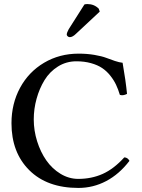

<svg xmlns="http://www.w3.org/2000/svg" viewBox="-20 -925 706 955"><path d="M370.1 9.8Q214.4 9.8 125.7 -78.4Q37.1 -166.5 37.1 -312Q37.1 -409.2 79.8 -488.3Q122.6 -567.4 199.2 -612.8Q275.9 -658.2 371.1 -658.2Q413.1 -658.2 450 -651.9Q486.8 -645.5 507.8 -637.5Q528.8 -629.4 551.5 -621.8Q574.2 -614.3 589.8 -612.8Q605.5 -523.4 611.8 -458Q592.3 -447.8 576.2 -453.1Q567.9 -481 557.1 -503.7Q546.4 -526.4 528.6 -548.8Q510.7 -571.3 488.3 -586.4Q465.8 -601.6 432.9 -610.8Q399.9 -620.1 359.9 -620.1Q309.6 -620.1 268.3 -594.2Q227.1 -568.4 201.4 -526.4Q175.8 -484.4 161.9 -433.8Q147.9 -383.3 147.9 -331.1Q147.9 -275.4 164.8 -221.9Q181.6 -168.5 210.4 -127.2Q239.3 -85.9 281 -60.5Q322.8 -35.2 369.1 -35.2Q435.5 -35.2 491 -60.1Q546.4 -85 598.1 -142.1Q614.7 -142.1 624 -125Q573.2 -58.6 508.3 -24.4Q443.4 9.8 370.1 9.8ZM399.9 -902.8Q405.8 -904.8 415 -904.8Q448.2 -904.8 471.2 -881.8L476.1 -867.2L358.9 -757.8Q341.3 -740.2 327.1 -740.2Q321.3 -740.2 316.7 -744.4Q312 -748.5 312 -752.9Q312 -762.2 321.8 -779.8Z"/></svg>

Font: Common Serif Medium
Style: Regular
Weight: 500
Designer: Philipp H. Poll, Khaled Hosny
Foundry: Stefan Peev, Context Ltd.
Version: Version 1.026